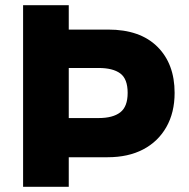

<svg xmlns="http://www.w3.org/2000/svg" viewBox="-20 -720 728 740"><path d="M69 0V-700H245V-606H397Q520 -606 586.5 -540Q653 -474 653 -362Q653 -286 621 -230Q589 -174 531.5 -144Q474 -114 395 -114H245V0ZM245 -265H360Q415 -265 443.5 -287Q472 -309 472 -362Q472 -416 443.5 -437Q415 -458 360 -458H245Z"/></svg>

Font: REM Medium
Style: Bold
Weight: 700
Version: Version 1.005;gftools[0.9.28]